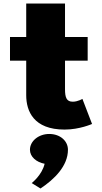

<svg xmlns="http://www.w3.org/2000/svg" viewBox="-20 -724 582 1095"><path d="M260.8 40C200.8 40 150.8 80 150.8 130C150.8 170 187 201 234.5 210C219.5 275 160.8 320 160.8 320L210.8 351C289.5 299 367.5 223 367.5 130C367.5 80 323.3 40 260.8 40ZM129.5 -513H37V-378H129.5V-181C129.5 -90 172 15 348.3 15C433.7 15 505 -17 505 -17L450 -160C450 -160 423.7 -144 395 -144C360 -144 350.8 -167 350.8 -215V-378H480V-513H350.8V-704H129.5Z"/></svg>

Font: Blink
Style: Wide
Weight: 400
Designer: Mew Too
Foundry: Cannot Into Space Fonts
Version: Version 001.000